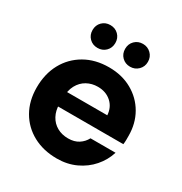

<svg xmlns="http://www.w3.org/2000/svg" viewBox="-165 -815 900 949"><g transform="rotate(30 285.0 -340.0)"><path d="M292 12Q215 12 156 -20Q97 -52 64 -109.5Q31 -167 31 -243Q31 -321 63.5 -380.5Q96 -440 155 -474Q214 -508 292 -508Q366 -508 423 -476Q480 -444 512 -388.5Q544 -333 544 -262Q544 -252 544 -239.5Q544 -227 542 -214H131V-298H402Q399 -343 368.5 -370Q338 -397 292 -397Q258 -397 230 -381.5Q202 -366 185.5 -335.5Q169 -305 169 -257V-228Q169 -190 184.5 -161.5Q200 -133 227.5 -117.5Q255 -102 291 -102Q326 -102 350 -117.5Q374 -133 387 -158H530Q515 -110 481.5 -71.5Q448 -33 399.5 -10.5Q351 12 292 12ZM193 -562Q165 -562 146.5 -580.5Q128 -599 128 -627Q128 -655 146.5 -673.5Q165 -692 193 -692Q221 -692 239.5 -673.5Q258 -655 258 -627Q258 -599 239.5 -580.5Q221 -562 193 -562ZM379 -562Q351 -562 332.5 -580.5Q314 -599 314 -627Q314 -655 332.5 -673.5Q351 -692 379 -692Q406 -692 425 -673.5Q444 -655 444 -627Q444 -599 425 -580.5Q406 -562 379 -562Z"/></g></svg>

Font: DM Sans 36pt ExtraBold
Style: Regular
Weight: 800
Designer: Colophon Foundry, Jonny Pinhorn
Foundry: Colophon Foundry
Version: Version 4.004;gftools[0.9.30]